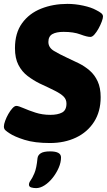

<svg xmlns="http://www.w3.org/2000/svg" viewBox="-31 -728 551 988"><path d="M226 8Q147 8 95 -8.5Q43 -25 18 -42Q4 -51 -3.5 -58Q-11 -65 -11 -77Q-11 -88 -4.5 -106Q2 -124 12 -141.5Q22 -159 33 -171Q44 -183 53 -183Q64 -183 90 -171.5Q116 -160 151.5 -148.5Q187 -137 228 -137Q266 -137 288.5 -149Q311 -161 311 -195Q311 -216 297 -230.5Q283 -245 252.5 -260.5Q222 -276 172 -299Q140 -315 111 -337Q82 -359 64 -393.5Q46 -428 46 -480Q46 -558 82.5 -608.5Q119 -659 180.5 -683.5Q242 -708 316 -708Q356 -708 397.5 -699Q439 -690 464 -676Q480 -668 489.5 -660.5Q499 -653 499 -643Q499 -634 492.5 -616.5Q486 -599 476 -581Q466 -563 455 -550.5Q444 -538 434 -538Q417 -538 382.5 -551Q348 -564 296 -564Q259 -564 238.5 -552.5Q218 -541 218 -512Q218 -483 247.5 -465.5Q277 -448 316 -430Q345 -417 375 -402Q405 -387 430.5 -365Q456 -343 471.5 -309.5Q487 -276 487 -228Q487 -154 453 -101Q419 -48 360 -20Q301 8 226 8ZM155 240Q141 240 129.5 236.5Q118 233 118 222Q118 212 126.5 200.5Q135 189 146 163.5Q157 138 162 86Q164 70 179 60.5Q194 51 227 51Q283 51 283 82Q283 108 271 135.5Q259 163 240 187Q221 211 198.5 225.5Q176 240 155 240Z"/></svg>

Font: Asap ExtraBold
Style: Italic
Weight: 800
Italic angle: -6°
Designer: Pablo Cosgaya
Foundry: Omnibus-Type
Version: Version 3.001; ttfautohint (v1.8.4.7-5d5b)